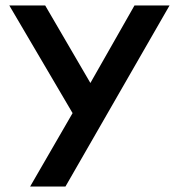

<svg xmlns="http://www.w3.org/2000/svg" viewBox="-20 -492 653 701"><path d="M90 189 245 -79 14 -472H145L310 -189L471 -472H599L219 189Z"/></svg>

Font: Lil Grotesk Bold
Style: Regular
Weight: 700
Designer: Bastien Sozeau
Foundry: NBR — Bastien Sozeau
Version: Version 4.002; ttfautohint (v1.8.4.7-5d5b)